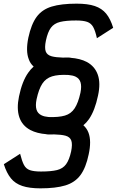

<svg xmlns="http://www.w3.org/2000/svg" viewBox="-20 -834 640 1050"><path d="M235 -99V-100Q182 -104 146 -123Q101 -147 85.5 -193.5Q70 -240 84 -307Q101 -389 134 -436Q147 -455 164 -470Q145 -487 137 -511Q120 -555 135 -628Q151 -702 180.5 -742Q210 -782 262.5 -798Q315 -814 399 -814Q460 -814 498.5 -801Q537 -788 560.5 -759.5Q584 -731 599 -682L510 -625Q501 -666 489.5 -686.5Q478 -707 456.5 -714.5Q435 -722 396 -722Q341 -722 308.5 -714Q276 -706 258.5 -682.5Q241 -659 231 -612Q223 -573 230 -553Q237 -533 263 -526Q286 -520 324 -519Q344 -520 365 -519V-518Q419 -514 455 -495Q499 -471 515 -425Q531 -379 516 -311Q499 -230 467 -183Q453 -163 436 -149Q455 -132 464 -108Q481 -63 465 10Q450 83 420 123.5Q390 164 337.5 180Q285 196 201 196Q141 196 102 183Q63 170 39.5 141Q16 112 1 64L90 7Q100 47 111 68Q122 89 143.5 96.5Q165 104 204 104Q260 104 292 96Q324 88 341.5 64Q359 40 369 -6Q377 -45 370 -65Q363 -85 338 -92Q315 -98 276 -99Q256 -98 235 -99ZM246 -194Q301 -192 335 -202Q369 -212 388.5 -242Q408 -272 420 -327Q427 -362 420.5 -383.5Q414 -405 393 -415Q378 -422 354 -424Q299 -427 265 -416.5Q231 -406 211.5 -376.5Q192 -347 180 -291Q173 -257 179.5 -235Q186 -213 208 -203Q223 -196 246 -194Z"/></svg>

Font: Victor Mono Thin
Style: Bold Italic
Weight: 700
Italic angle: -12°
Monospace: yes
Version: Version 1.561;gftools[0.9.30]